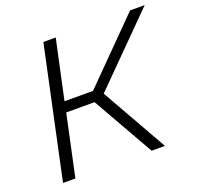

<svg xmlns="http://www.w3.org/2000/svg" viewBox="-121 -818 976 949"><g transform="rotate(-20 367.0 -344.0)"><path d="M201 -688 54 0H119L188 -322H337L520 0H590L394 -346L734 -688H657L349 -377H199L266 -688Z"/></g></svg>

Font: Saira UNSAM Light Italic
Style: Regular
Weight: 300
Italic angle: -12°
Designer: Hector Gatti with collaboration of the Omnibus-Type team
Foundry: Omnibus-Type
Version: Version 0.072;PS 000.072;hotconv 1.0.88;makeotf.lib2.5.64775